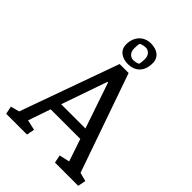

<svg xmlns="http://www.w3.org/2000/svg" viewBox="-252 -985 1099 1099"><g transform="rotate(45 297.5 -435.5)"><path d="M-3.9 -47.9 48.8 -62 263.7 -660.6H336.4L545.9 -62L598.6 -47.9L588.9 0H400.9L391.1 -47.9L453.6 -62L407.7 -198.2H168L121.1 -62L183.6 -47.9L173.8 0H5.9ZM189.9 -261.2H386.2L291.5 -539.1H286.6ZM210.4 -766.6Q210.4 -792 218.3 -811.5Q226.1 -831.1 239.3 -844.2Q252.4 -857.4 270 -864.3Q287.6 -871.1 307.6 -871.1Q325.2 -871.1 341.1 -866.7Q356.9 -862.3 368.9 -853.3Q380.9 -844.2 387.7 -830.3Q394.5 -816.4 394.5 -797.9Q394.5 -771 387 -751.2Q379.4 -731.4 366.2 -718.8Q353 -706.1 335.4 -699.7Q317.9 -693.4 297.9 -693.4Q279.8 -693.4 263.9 -698Q248 -702.6 236.1 -711.7Q224.1 -720.7 217.3 -734.4Q210.4 -748 210.4 -766.6ZM259.3 -782.2Q259.3 -758.8 272.2 -745.1Q285.2 -731.4 302.7 -731.4Q311 -731.4 318.1 -732.7Q325.2 -733.9 330.6 -735.8Q336.4 -737.8 341.8 -740.7Q342.8 -745.6 343.8 -752Q344.7 -757.3 345.5 -764.9Q346.2 -772.5 346.2 -782.2Q346.2 -806.2 333.3 -819.8Q320.3 -833.5 302.7 -833.5Q294.4 -833.5 287.6 -832Q280.8 -830.6 275.4 -828.6Q269 -826.7 263.7 -824.2Q262.2 -820.8 261.2 -815.4Q260.3 -810.5 259.8 -802.7Q259.3 -794.9 259.3 -782.2Z"/></g></svg>

Font: Noticia Text
Style: Regular
Weight: 400
Designer: JM Sole
Foundry: JM Sole
Version: Version 1.003